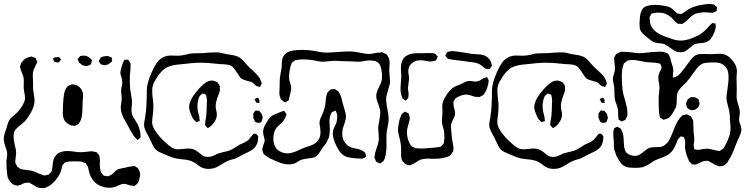

<svg xmlns="http://www.w3.org/2000/svg" viewBox="-27 -810 3839 989"><path d="M398 -474Q395 -475 388 -482Q382 -485 381 -486Q379 -488 377.5 -493Q376 -498 375 -501Q375 -502 373.5 -503.5Q372 -505 373 -506Q373 -507 378 -512Q380 -514 382 -517Q384 -520 387 -522H389Q393 -522 399 -523Q405 -524 409 -523Q418 -523 430 -516Q432 -515 438 -509Q446 -501 446 -501Q447 -500 446 -497Q445 -494 445 -493Q444 -491 443.5 -486Q443 -481 442 -480Q441 -478 440 -478Q439 -478 438 -477Q426 -470 419 -470Q407 -470 398 -474ZM529 -521Q532 -520 535.5 -518.5Q539 -517 542 -516Q543 -515 545.5 -514.5Q548 -514 549 -513Q550 -511 549.5 -508.5Q549 -506 549 -505Q552 -497 550 -494Q548 -492 545.5 -490Q543 -488 542 -487Q528 -475 513 -474Q513 -474 498 -477Q497 -478 495 -478Q492 -478 489.5 -482.5Q487 -487 486 -488Q485 -489 483 -492Q481 -495 481 -496Q482 -497 483.5 -499Q485 -501 486 -503Q487 -505 489 -509Q491 -513 493 -514Q495 -516 501 -517.5Q507 -519 510 -520Q514 -520 520 -521Q526 -522 529 -521ZM683 132Q682 135 678 138Q674 141 672 143Q668 147 668 147Q667 148 663 147.5Q659 147 657 147Q646 147 634 142Q631 141 623.5 139Q616 137 610 137Q601 137 586 144Q571 151 565 153Q554 157 537 157Q506 157 479 142Q465 134 454 120.5Q443 107 437 92Q434 85 429 63L426 49Q424 45 422 43Q420 41 419 39Q419 38 418 36Q417 34 415 31L407 28Q395 23 387 22Q378 21 358 21Q338 21 328 22L312 26Q309 26 307 27Q305 28 302 34Q297 37 294 42L291 55Q287 75 282 84Q275 99 257 121Q235 145 216 153Q214 154 211 155.5Q208 157 204 158Q200 159 191 159Q175 159 161 153Q155 150 148 145Q141 140 133 136Q125 131 122 131Q121 130 118.5 130.5Q116 131 115 131Q105 131 101 132Q97 133 91.5 136Q86 139 82 141Q67 146 61 146Q53 146 41 140L32 133Q19 120 14 107Q10 96 9 78.5Q8 61 7 53Q6 42 6 20Q7 13 8.5 2Q10 -9 10 -17Q10 -32 1 -54Q-7 -76 -7 -86Q-9 -104 -2.5 -123.5Q4 -143 6 -149Q8 -156 12 -169.5Q16 -183 21 -191Q26 -200 36.5 -208.5Q47 -217 52 -222Q70 -237 88 -265Q99 -285 101 -295Q102 -298 102 -305Q102 -315 98 -335Q97 -340 96 -347.5Q95 -355 95 -364Q95 -371 95.5 -383Q96 -395 95 -404Q95 -409 94 -412.5Q93 -416 92 -419Q90 -426 85 -437Q80 -448 79 -454Q76 -463 76 -465Q76 -468 78 -472Q80 -482 82 -486Q83 -488 89 -494Q103 -512 124 -516Q133 -519 134 -519Q138 -518 142 -516.5Q146 -515 150 -514Q151 -513 152.5 -513Q154 -513 155 -512Q158 -510 161 -500Q162 -499 163 -497Q164 -495 165 -492Q165 -490 162 -484Q160 -481 158 -476Q156 -471 153 -465Q142 -446 142 -423L143 -390Q144 -381 143.5 -373.5Q143 -366 143 -361Q143 -348 147 -326Q151 -304 151 -292Q151 -264 130 -226Q112 -196 99 -183Q99 -183 81 -168Q65 -156 59 -149Q53 -143 52 -141Q43 -130 43 -105Q43 -92 49 -64Q56 -40 56 -21Q56 -14 54 -1.5Q52 11 52 17Q52 19 51.5 22Q51 25 52 28Q53 33 58 40L61 48Q61 48 70 54L78 60L91 63Q101 65 116 66.5Q131 68 142 71Q153 74 163 80Q182 88 190 90Q192 91 195.5 92.5Q199 94 202 94Q206 94 211 92.5Q216 91 219 90Q220 89 222 89.5Q224 90 225 89L228 85Q238 75 239 72Q241 68 241 62Q243 56 245 30Q250 -6 276 -23L286 -26Q299 -32 320 -32Q332 -32 341 -31Q350 -30 356 -29Q374 -26 388 -26Q398 -26 411.5 -27.5Q425 -29 435 -30L446 -31Q447 -31 462 -28L470 -26Q474 -22 474 -22Q476 -19 479 -16.5Q482 -14 484 -11Q485 -8 485.5 -1.5Q486 5 487 8Q489 19 487 28Q487 54 490 67Q491 69 491.5 72Q492 75 493 77Q494 80 496.5 82Q499 84 500 86Q501 87 503 90Q505 93 508 95Q510 96 516 96Q527 99 529 98Q533 98 548 89Q555 84 563.5 75Q572 66 580 62Q583 61 587 60Q591 59 593 59Q606 55 616 54L637 49L658 46L666 45Q669 46 671 47.5Q673 49 674 50Q683 56 683 56Q686 59 688 66Q693 74 693 76Q695 84 695 88Q695 99 690 114Q689 117 687.5 123Q686 129 683 132ZM270 -516 274 -517Q276 -517 279.5 -513Q283 -509 285 -507Q288 -504 288 -503Q288 -501 284 -499Q278 -490 275 -489L271 -488Q267 -488 258 -491Q257 -491 255.5 -491Q254 -491 252 -492Q251 -493 250 -498Q249 -503 248 -505Q248 -507 247 -508Q246 -509 246 -510Q248 -512 256 -514Q266 -516 270 -516ZM610 -494Q610 -495 611.5 -498Q613 -501 614 -502Q615 -503 618 -502.5Q621 -502 622 -502Q624 -502 628.5 -502.5Q633 -503 634 -502L637 -497Q638 -494 640.5 -491Q643 -488 645 -484Q646 -482 645.5 -477.5Q645 -473 645 -471Q646 -462 644 -443Q642 -427 642 -420Q641 -399 643 -356Q644 -345 648 -325Q652 -300 653 -290L652 -268Q650 -252 650 -245Q650 -234 653 -223Q656 -209 670 -190Q680 -174 684 -166Q690 -152 696 -126Q697 -121 696.5 -116.5Q696 -112 697 -107V-102Q696 -100 692.5 -97.5Q689 -95 688 -94Q687 -93 685 -91.5Q683 -90 682 -89Q680 -89 678 -93Q676 -95 671.5 -99Q667 -103 665 -106Q655 -120 644.5 -139Q634 -158 631 -164Q628 -169 617.5 -187.5Q607 -206 601 -223Q595 -240 595 -255Q595 -267 598 -280Q600 -296 600 -304Q600 -313 598.5 -322.5Q597 -332 597 -341Q597 -349 598 -355Q599 -361 600 -365Q603 -376 603 -388Q603 -399 597 -417Q596 -420 594.5 -425Q593 -430 593 -434Q593 -443 599 -465Q605 -486 610 -494ZM302 -319Q304 -337 311 -351Q317 -363 324 -367Q327 -370 336 -372L343 -376Q346 -376 349.5 -375Q353 -374 355 -374Q357 -373 361 -373Q365 -373 367 -372Q367 -372 376 -366Q391 -355 396 -342Q401 -332 401 -316Q401 -307 399 -289L397 -231Q395 -213 392.5 -202Q390 -191 384 -182Q383 -181 381 -177Q379 -173 377 -172Q376 -170 373.5 -169Q371 -168 370 -167Q368 -166 365.5 -164.5Q363 -163 359 -162H357L349 -163Q341 -163 338 -164Q335 -165 329 -169Q313 -178 305 -190Q294 -209 297 -244Q297 -251 298 -275Q299 -299 302 -319Z M1303 -109V-105Q1303 -98 1302 -95Q1302 -80 1295.5 -66Q1289 -52 1278 -43Q1267 -34 1251 -26.5Q1235 -19 1227 -15Q1219 -11 1207 -4.5Q1195 2 1187 6Q1178 9 1165 12.5Q1152 16 1144 20Q1134 24 1114 37Q1103 44 1091 50Q1079 56 1068 58Q1056 60 1048 60Q1022 60 1005 49Q999 46 995 42.5Q991 39 987 36Q968 22 947 16Q934 12 906 10Q888 8 878 6Q856 1 816 -17Q788 -28 778 -37Q766 -48 757 -68Q748 -88 744 -96L734 -115Q725 -131 720 -143Q715 -155 715 -167Q715 -176 717.5 -188.5Q720 -201 721 -207Q724 -226 725 -240Q726 -254 727 -263Q729 -297 729 -313V-343Q729 -381 755 -439Q766 -465 781 -487Q808 -524 854 -524L891 -523Q905 -523 933 -529Q948 -534 962 -535Q975 -536 1000 -536Q1009 -537 1026 -537Q1034 -537 1050 -539Q1082 -541 1098 -540Q1108 -539 1121 -535.5Q1134 -532 1141 -531Q1149 -530 1170 -526.5Q1191 -523 1205 -515Q1219 -507 1236 -486L1253 -467Q1265 -455 1272 -450Q1276 -446 1288.5 -434Q1301 -422 1309 -410Q1314 -401 1319 -388Q1319 -386 1320 -384Q1321 -382 1321 -381Q1321 -378 1319 -375Q1317 -372 1316 -370Q1315 -369 1314 -365.5Q1313 -362 1312 -361L1302 -365Q1300 -366 1297 -366.5Q1294 -367 1292 -368Q1288 -371 1284 -375.5Q1280 -380 1276 -383Q1268 -389 1248 -393Q1225 -399 1216 -406Q1213 -407 1211 -410.5Q1209 -414 1207 -416Q1201 -424 1193 -437Q1183 -452 1176.5 -460Q1170 -468 1159 -473Q1151 -477 1127 -479Q1105 -479 1084 -482Q1042 -487 1008 -487Q986 -487 957 -484.5Q928 -482 906 -479Q902 -479 885 -477Q868 -475 854 -471Q840 -467 829 -461Q813 -453 790 -424Q774 -401 765.5 -383.5Q757 -366 757 -345Q757 -330 758 -319.5Q759 -309 760 -302Q763 -281 763 -261Q763 -240 760 -217Q759 -210 757.5 -196.5Q756 -183 757 -173Q760 -152 781.5 -123.5Q803 -95 829 -73Q855 -49 871 -44Q882 -41 893 -41Q901 -41 917 -43Q935 -45 943 -45Q952 -45 957 -44Q974 -42 995 -26Q999 -23 1010 -14Q1021 -5 1031 -3Q1033 -2 1035.5 -2.5Q1038 -3 1040 -2H1049Q1060 -2 1073.5 -8.5Q1087 -15 1094 -18Q1100 -21 1110 -23Q1120 -25 1125 -27Q1145 -31 1156 -35Q1168 -40 1183.5 -50Q1199 -60 1207 -65Q1214 -68 1227.5 -74Q1241 -80 1250 -87Q1255 -91 1260.5 -98.5Q1266 -106 1269 -109Q1275 -117 1277 -119Q1281 -123 1292 -121Q1302 -111 1303 -109ZM1084 -263Q1084 -256 1085 -250.5Q1086 -245 1087 -241Q1090 -231 1090 -219Q1090 -203 1080 -186Q1066 -163 1053 -156Q1052 -155 1048 -152.5Q1044 -150 1043 -150Q1040 -152 1038 -155Q1036 -158 1035 -159Q1029 -165 1029 -165L1030 -176Q1031 -189 1035 -210Q1038 -240 1038 -271Q1039 -278 1039 -291Q1039 -302 1036 -314Q1035 -316 1035 -318.5Q1035 -321 1034 -322Q1033 -323 1029 -324Q1025 -325 1024 -326Q1023 -326 1020 -327.5Q1017 -329 1016 -328Q1015 -328 1010 -323Q1008 -321 1005.5 -319.5Q1003 -318 1001 -315Q1000 -313 997 -305Q990 -287 990 -262Q990 -241 996 -223Q1001 -206 1001 -194Q1001 -193 1001.5 -190Q1002 -187 1001 -186Q1000 -185 997.5 -184.5Q995 -184 993 -184L985 -181L980 -185Q970 -195 970 -195Q965 -202 962 -209Q947 -241 947 -259Q947 -278 962 -306Q979 -333 1003.5 -359Q1028 -385 1049 -393Q1059 -395 1067 -395Q1071 -395 1076 -393Q1081 -391 1084 -390L1092 -387Q1094 -385 1100 -376Q1101 -375 1102.5 -373Q1104 -371 1104 -369Q1106 -367 1105.5 -363Q1105 -359 1105 -358Q1106 -355 1106 -350Q1106 -340 1097 -318Q1084 -285 1084 -263ZM1309 -285Q1309 -284 1309.5 -282.5Q1310 -281 1309 -280Q1308 -279 1306.5 -279.5Q1305 -280 1304 -280Q1302 -281 1299 -280.5Q1296 -280 1294 -281Q1292 -282 1290.5 -286Q1289 -290 1288 -292L1284 -300Q1285 -301 1287 -301Q1289 -301 1290 -302Q1291 -303 1295 -305Q1299 -307 1300 -307Q1301 -307 1304 -303.5Q1307 -300 1309 -296ZM1287 -183 1283 -191Q1282 -195 1280.5 -197.5Q1279 -200 1278 -202Q1277 -206 1277.5 -209.5Q1278 -213 1278 -216Q1278 -217 1277.5 -219.5Q1277 -222 1278 -224Q1278 -226 1279.5 -228Q1281 -230 1282 -231Q1283 -233 1285 -235.5Q1287 -238 1289 -240Q1290 -241 1293 -240.5Q1296 -240 1297 -240Q1306 -240 1308 -239Q1310 -238 1312 -234Q1319 -227 1321 -223Q1323 -218 1324.5 -212.5Q1326 -207 1326 -203Q1326 -200 1324 -195.5Q1322 -191 1322 -190Q1321 -189 1320.5 -186Q1320 -183 1319 -182Q1318 -180 1312.5 -178.5Q1307 -177 1302 -177Q1299 -178 1294 -179.5Q1289 -181 1287 -183Z M1975 -197Q1975 -182 1969 -154Q1968 -149 1966 -137Q1964 -125 1964 -115Q1963 -98 1963.5 -85Q1964 -72 1964 -63Q1964 -42 1961 -22Q1960 -8 1953 11Q1951 13 1950.5 15.5Q1950 18 1948 20L1941 25Q1939 26 1936 29Q1933 32 1931 32Q1929 32 1921 28Q1913 25 1911 23Q1908 22 1908 16Q1903 5 1902 3L1903 -8Q1904 -19 1908 -31Q1912 -43 1913 -47Q1915 -52 1920 -69L1924 -85Q1925 -97 1923 -121Q1921 -141 1921 -149Q1921 -164 1927 -190Q1928 -196 1930 -208.5Q1932 -221 1932 -231Q1932 -245 1922 -273Q1911 -299 1911 -316Q1911 -335 1926 -363Q1936 -381 1940 -398Q1941 -407 1941 -427Q1939 -452 1933 -469Q1927 -486 1910 -494Q1907 -495 1902.5 -496Q1898 -497 1896 -497Q1884 -499 1879 -499Q1868 -499 1846 -495Q1840 -494 1832 -493Q1824 -492 1814 -492Q1801 -492 1779 -494Q1749 -494 1735 -495Q1711 -497 1699 -497Q1688 -497 1668 -495Q1650 -492 1633 -492Q1623 -492 1605 -496Q1598 -498 1584 -500Q1561 -504 1531 -504Q1517 -504 1503 -501Q1496 -501 1494 -500Q1490 -498 1483 -491Q1477 -488 1476 -486L1473 -478Q1469 -468 1467 -457Q1462 -434 1462 -415Q1462 -404 1463 -399Q1465 -391 1469 -378Q1473 -365 1473 -356Q1473 -348 1470 -336.5Q1467 -325 1466 -319L1462 -301Q1461 -299 1461 -296.5Q1461 -294 1460 -293Q1457 -291 1455 -290Q1453 -289 1452 -289Q1450 -287 1447 -285Q1444 -283 1442 -283Q1440 -283 1436.5 -285.5Q1433 -288 1432 -289Q1424 -294 1423 -296Q1420 -299 1417.5 -304.5Q1415 -310 1414 -315Q1412 -320 1412 -332Q1412 -347 1413 -354Q1414 -367 1414 -395Q1414 -405 1416 -417.5Q1418 -430 1419 -436Q1423 -455 1424 -467Q1424 -472 1424.5 -485.5Q1425 -499 1428.5 -510Q1432 -521 1439 -529Q1455 -545 1478 -549Q1501 -553 1532 -553Q1559 -553 1591 -548Q1598 -547 1612 -544Q1626 -541 1638 -540Q1645 -539 1660 -539Q1672 -539 1698 -541Q1716 -543 1725 -543Q1732 -543 1754 -544.5Q1776 -546 1794 -544Q1813 -542 1829 -538Q1859 -532 1873 -532Q1884 -532 1902 -536Q1906 -537 1913 -538Q1920 -539 1930 -539Q1933 -539 1937.5 -540Q1942 -541 1944 -540L1954 -535Q1963 -532 1964 -530Q1966 -529 1968 -525Q1970 -521 1971 -520Q1980 -507 1980 -485Q1980 -476 1979 -466.5Q1978 -457 1978 -448Q1978 -438 1980 -420Q1982 -402 1982 -392Q1982 -376 1972 -346Q1962 -316 1962 -299Q1962 -278 1969 -245Q1975 -213 1975 -197ZM1840 7H1837Q1819 7 1810 6Q1783 4 1766 0Q1749 -4 1735 -16Q1716 -32 1697 -78Q1687 -106 1687 -122Q1687 -128 1689 -138Q1691 -147 1697 -158.5Q1703 -170 1706 -178Q1710 -194 1710 -214Q1710 -223 1704 -235Q1703 -236 1703 -237.5Q1703 -239 1702 -240Q1701 -241 1697 -238.5Q1693 -236 1692 -236Q1685 -234 1682 -231Q1681 -231 1679 -226Q1678 -224 1676 -219Q1674 -214 1673 -210Q1670 -198 1670 -185L1671 -165Q1672 -158 1672 -145Q1672 -120 1667 -102Q1666 -99 1659 -85Q1655 -75 1646 -63.5Q1637 -52 1634 -48Q1631 -44 1624 -32.5Q1617 -21 1609.5 -12.5Q1602 -4 1593 0L1582 3Q1577 4 1570.5 5Q1564 6 1560 6Q1543 8 1528 12Q1522 14 1517.5 16.5Q1513 19 1510 21Q1500 28 1490 32Q1475 37 1462 37Q1440 37 1416.5 28.5Q1393 20 1362 5Q1347 -3 1337 -12Q1336 -13 1334 -14Q1332 -15 1331 -17L1328 -25Q1327 -27 1325.5 -31.5Q1324 -36 1324 -38Q1323 -39 1324 -42Q1325 -45 1325 -46L1331 -68Q1335 -75 1336 -82Q1337 -90 1333 -104Q1329 -118 1329 -123L1328 -132Q1328 -136 1330 -144Q1331 -151 1335.5 -160Q1340 -169 1341 -171Q1359 -204 1376 -215Q1381 -218 1388.5 -221Q1396 -224 1401 -226Q1419 -234 1429 -237L1437 -239L1442 -232Q1443 -229 1445.5 -227Q1448 -225 1449 -222Q1449 -220 1447.5 -216.5Q1446 -213 1445 -211Q1441 -197 1429 -183Q1423 -176 1413 -167.5Q1403 -159 1397 -151Q1391 -143 1387 -133Q1386 -130 1385 -126Q1384 -122 1384 -120Q1381 -110 1381 -97Q1381 -70 1393 -50Q1402 -36 1419 -28Q1436 -20 1453 -20Q1466 -20 1479.5 -24Q1493 -28 1504 -33Q1515 -38 1519 -40Q1541 -50 1552 -53Q1555 -54 1568.5 -58.5Q1582 -63 1592 -69Q1602 -75 1608 -83Q1624 -99 1624 -130Q1624 -138 1622 -154Q1619 -165 1619 -177Q1619 -191 1626.5 -206.5Q1634 -222 1636 -227Q1646 -252 1648 -268Q1650 -278 1651 -294.5Q1652 -311 1656 -322Q1657 -324 1657.5 -327Q1658 -330 1659 -332Q1662 -337 1671 -344L1674 -349Q1676 -350 1678.5 -349.5Q1681 -349 1683 -350Q1685 -350 1689.5 -351Q1694 -352 1696 -351Q1697 -351 1698.5 -350Q1700 -349 1701 -349L1715 -340Q1715 -340 1721 -331Q1728 -320 1732 -303.5Q1736 -287 1738 -280L1745 -255Q1755 -225 1755 -211Q1755 -196 1748.5 -177.5Q1742 -159 1740 -152Q1736 -140 1736 -122Q1736 -102 1743 -87Q1754 -66 1772 -55Q1785 -48 1804 -45Q1830 -41 1842 -32Q1843 -31 1847 -29Q1851 -27 1852 -25Q1855 -21 1857 -14Q1859 -7 1858 -2Q1855 0 1849.5 3Q1844 6 1840 7Z M2299 -547H2303Q2305 -547 2332 -544L2371 -538Q2378 -537 2387.5 -535Q2397 -533 2408 -532Q2416 -531 2437.5 -530Q2459 -529 2473 -522Q2485 -516 2493.5 -505.5Q2502 -495 2504 -483Q2507 -474 2507 -470Q2506 -468 2500 -462Q2497 -455 2493 -454H2491L2483 -455L2473 -457Q2470 -458 2468 -460.5Q2466 -463 2464 -464Q2462 -466 2453.5 -472.5Q2445 -479 2437 -482Q2426 -487 2411.5 -488.5Q2397 -490 2393 -491L2342 -498Q2336 -499 2320 -500.5Q2304 -502 2292 -505Q2287 -505 2281 -507Q2278 -509 2276 -512Q2274 -515 2272 -517Q2267 -522 2267 -523Q2266 -524 2267.5 -525.5Q2269 -527 2269 -528Q2270 -532 2272.5 -536Q2275 -540 2280 -543ZM2067 -296Q2067 -295 2066 -293.5Q2065 -292 2064 -292Q2063 -291 2059 -293.5Q2055 -296 2054 -297L2047 -302Q2047 -303 2044 -310Q2038 -322 2037 -337Q2036 -343 2036 -354Q2036 -365 2038 -389Q2040 -405 2040 -413Q2040 -428 2039 -436L2038 -458Q2038 -472 2041 -485Q2042 -488 2043 -491.5Q2044 -495 2045 -498Q2045 -498 2051 -507Q2052 -508 2058 -517L2068 -523Q2082 -532 2097.5 -534Q2113 -536 2128 -536Q2143 -536 2149 -536Q2157 -536 2172.5 -536.5Q2188 -537 2199 -536Q2201 -535 2206 -535Q2211 -535 2213 -534Q2216 -533 2219 -528.5Q2222 -524 2224 -522Q2225 -520 2226.5 -519.5Q2228 -519 2228 -518Q2228 -516 2225 -513Q2224 -511 2222 -505.5Q2220 -500 2217 -498Q2216 -497 2211 -496.5Q2206 -496 2204 -495Q2196 -493 2192 -493Q2185 -493 2173 -495.5Q2161 -498 2151 -499Q2122 -501 2108 -493Q2105 -492 2102.5 -489.5Q2100 -487 2098 -486Q2090 -481 2089 -479Q2076 -465 2076 -441Q2076 -435 2077.5 -427.5Q2079 -420 2080 -415Q2081 -404 2078.5 -388.5Q2076 -373 2075 -363Q2075 -360 2074.5 -356.5Q2074 -353 2075 -349Q2075 -344 2076.5 -337Q2078 -330 2078 -327Q2078 -324 2076 -306ZM2468 -328 2462 -320 2452 -315 2442 -310Q2436 -310 2433 -311H2424Q2419 -311 2411.5 -314Q2404 -317 2400 -318Q2380 -323 2374 -323Q2363 -323 2350.5 -319Q2338 -315 2329 -309Q2327 -308 2324 -306.5Q2321 -305 2318 -302Q2317 -301 2314 -295Q2313 -292 2311 -289Q2309 -286 2308 -283L2309 -275Q2309 -266 2310 -261Q2311 -256 2313 -250.5Q2315 -245 2316 -240Q2317 -235 2316.5 -230.5Q2316 -226 2317 -221Q2317 -217 2314.5 -211.5Q2312 -206 2311 -203Q2309 -198 2305 -191Q2301 -184 2300 -179Q2296 -171 2296 -158V-153Q2296 -145 2298 -131Q2299 -104 2306 -69Q2307 -65 2308 -59Q2309 -53 2309 -44Q2309 -38 2307 -30Q2305 -26 2302.5 -23.5Q2300 -21 2299 -19Q2296 -13 2295 -12Q2284 -2 2262 2Q2242 8 2208 8L2177 7Q2163 7 2156 9Q2153 9 2148 10Q2143 11 2140 12Q2130 16 2117 25Q2100 36 2093 38L2083 42Q2081 42 2072 39Q2070 38 2066.5 37.5Q2063 37 2062 36Q2060 35 2057.5 32Q2055 29 2054 28Q2052 26 2050 24Q2048 22 2046 20Q2039 7 2039 -13V-41Q2039 -60 2037 -69Q2036 -79 2034 -86.5Q2032 -94 2031 -99Q2023 -127 2023 -143Q2023 -152 2027 -174Q2030 -195 2037 -209Q2039 -218 2042 -221Q2042 -221 2048 -227Q2050 -228 2053.5 -231.5Q2057 -235 2058 -235Q2061 -234 2063 -233Q2065 -232 2066 -231Q2076 -228 2078 -226Q2079 -224 2079 -221L2083 -208Q2084 -206 2084 -201Q2084 -195 2078 -174Q2077 -170 2073 -155.5Q2069 -141 2069 -128Q2069 -114 2073 -98Q2077 -82 2084 -70Q2089 -60 2091 -58Q2094 -56 2096 -55Q2098 -54 2099 -54Q2101 -53 2105 -50.5Q2109 -48 2112 -47Q2116 -46 2125 -46L2140 -45Q2155 -45 2167 -46Q2179 -47 2187 -48Q2192 -48 2206 -49Q2220 -50 2230 -52Q2232 -53 2236.5 -53.5Q2241 -54 2244 -55Q2244 -55 2250 -61L2258 -70Q2259 -72 2259.5 -76.5Q2260 -81 2261 -83Q2262 -89 2262 -102Q2262 -118 2261 -127Q2260 -141 2255 -154Q2249 -176 2249 -188Q2249 -197 2251 -213L2252 -237L2251 -264Q2252 -284 2263 -304Q2283 -340 2303 -356Q2313 -363 2326.5 -368.5Q2340 -374 2345 -376Q2350 -378 2364.5 -385.5Q2379 -393 2392 -393Q2399 -393 2409.5 -391Q2420 -389 2427 -390Q2441 -393 2446 -396Q2451 -399 2457.5 -403.5Q2464 -408 2469 -409L2479 -412L2482 -413Q2484 -412 2484 -408Q2485 -406 2487 -403Q2489 -400 2490 -396V-393Q2490 -389 2488 -377Q2481 -346 2468 -328Z M3081 -109V-105Q3081 -98 3080 -95Q3080 -80 3073.5 -66Q3067 -52 3056 -43Q3045 -34 3029 -26.5Q3013 -19 3005 -15Q2997 -11 2985 -4.5Q2973 2 2965 6Q2956 9 2943 12.5Q2930 16 2922 20Q2912 24 2892 37Q2881 44 2869 50Q2857 56 2846 58Q2834 60 2826 60Q2800 60 2783 49Q2777 46 2773 42.5Q2769 39 2765 36Q2746 22 2725 16Q2712 12 2684 10Q2666 8 2656 6Q2634 1 2594 -17Q2566 -28 2556 -37Q2544 -48 2535 -68Q2526 -88 2522 -96L2512 -115Q2503 -131 2498 -143Q2493 -155 2493 -167Q2493 -176 2495.5 -188.5Q2498 -201 2499 -207Q2502 -226 2503 -240Q2504 -254 2505 -263Q2507 -297 2507 -313V-343Q2507 -381 2533 -439Q2544 -465 2559 -487Q2586 -524 2632 -524L2669 -523Q2683 -523 2711 -529Q2726 -534 2740 -535Q2753 -536 2778 -536Q2787 -537 2804 -537Q2812 -537 2828 -539Q2860 -541 2876 -540Q2886 -539 2899 -535.5Q2912 -532 2919 -531Q2927 -530 2948 -526.5Q2969 -523 2983 -515Q2997 -507 3014 -486L3031 -467Q3043 -455 3050 -450Q3054 -446 3066.5 -434Q3079 -422 3087 -410Q3092 -401 3097 -388Q3097 -386 3098 -384Q3099 -382 3099 -381Q3099 -378 3097 -375Q3095 -372 3094 -370Q3093 -369 3092 -365.5Q3091 -362 3090 -361L3080 -365Q3078 -366 3075 -366.5Q3072 -367 3070 -368Q3066 -371 3062 -375.5Q3058 -380 3054 -383Q3046 -389 3026 -393Q3003 -399 2994 -406Q2991 -407 2989 -410.5Q2987 -414 2985 -416Q2979 -424 2971 -437Q2961 -452 2954.5 -460Q2948 -468 2937 -473Q2929 -477 2905 -479Q2883 -479 2862 -482Q2820 -487 2786 -487Q2764 -487 2735 -484.5Q2706 -482 2684 -479Q2680 -479 2663 -477Q2646 -475 2632 -471Q2618 -467 2607 -461Q2591 -453 2568 -424Q2552 -401 2543.5 -383.5Q2535 -366 2535 -345Q2535 -330 2536 -319.5Q2537 -309 2538 -302Q2541 -281 2541 -261Q2541 -240 2538 -217Q2537 -210 2535.5 -196.5Q2534 -183 2535 -173Q2538 -152 2559.5 -123.5Q2581 -95 2607 -73Q2633 -49 2649 -44Q2660 -41 2671 -41Q2679 -41 2695 -43Q2713 -45 2721 -45Q2730 -45 2735 -44Q2752 -42 2773 -26Q2777 -23 2788 -14Q2799 -5 2809 -3Q2811 -2 2813.5 -2.5Q2816 -3 2818 -2H2827Q2838 -2 2851.5 -8.5Q2865 -15 2872 -18Q2878 -21 2888 -23Q2898 -25 2903 -27Q2923 -31 2934 -35Q2946 -40 2961.5 -50Q2977 -60 2985 -65Q2992 -68 3005.5 -74Q3019 -80 3028 -87Q3033 -91 3038.5 -98.5Q3044 -106 3047 -109Q3053 -117 3055 -119Q3059 -123 3070 -121Q3080 -111 3081 -109ZM2862 -263Q2862 -256 2863 -250.5Q2864 -245 2865 -241Q2868 -231 2868 -219Q2868 -203 2858 -186Q2844 -163 2831 -156Q2830 -155 2826 -152.5Q2822 -150 2821 -150Q2818 -152 2816 -155Q2814 -158 2813 -159Q2807 -165 2807 -165L2808 -176Q2809 -189 2813 -210Q2816 -240 2816 -271Q2817 -278 2817 -291Q2817 -302 2814 -314Q2813 -316 2813 -318.5Q2813 -321 2812 -322Q2811 -323 2807 -324Q2803 -325 2802 -326Q2801 -326 2798 -327.5Q2795 -329 2794 -328Q2793 -328 2788 -323Q2786 -321 2783.5 -319.5Q2781 -318 2779 -315Q2778 -313 2775 -305Q2768 -287 2768 -262Q2768 -241 2774 -223Q2779 -206 2779 -194Q2779 -193 2779.5 -190Q2780 -187 2779 -186Q2778 -185 2775.5 -184.5Q2773 -184 2771 -184L2763 -181L2758 -185Q2748 -195 2748 -195Q2743 -202 2740 -209Q2725 -241 2725 -259Q2725 -278 2740 -306Q2757 -333 2781.5 -359Q2806 -385 2827 -393Q2837 -395 2845 -395Q2849 -395 2854 -393Q2859 -391 2862 -390L2870 -387Q2872 -385 2878 -376Q2879 -375 2880.5 -373Q2882 -371 2882 -369Q2884 -367 2883.5 -363Q2883 -359 2883 -358Q2884 -355 2884 -350Q2884 -340 2875 -318Q2862 -285 2862 -263ZM3087 -285Q3087 -284 3087.5 -282.5Q3088 -281 3087 -280Q3086 -279 3084.5 -279.5Q3083 -280 3082 -280Q3080 -281 3077 -280.5Q3074 -280 3072 -281Q3070 -282 3068.5 -286Q3067 -290 3066 -292L3062 -300Q3063 -301 3065 -301Q3067 -301 3068 -302Q3069 -303 3073 -305Q3077 -307 3078 -307Q3079 -307 3082 -303.5Q3085 -300 3087 -296ZM3065 -183 3061 -191Q3060 -195 3058.5 -197.5Q3057 -200 3056 -202Q3055 -206 3055.5 -209.5Q3056 -213 3056 -216Q3056 -217 3055.5 -219.5Q3055 -222 3056 -224Q3056 -226 3057.5 -228Q3059 -230 3060 -231Q3061 -233 3063 -235.5Q3065 -238 3067 -240Q3068 -241 3071 -240.5Q3074 -240 3075 -240Q3084 -240 3086 -239Q3088 -238 3090 -234Q3097 -227 3099 -223Q3101 -218 3102.5 -212.5Q3104 -207 3104 -203Q3104 -200 3102 -195.5Q3100 -191 3100 -190Q3099 -189 3098.5 -186Q3098 -183 3097 -182Q3096 -180 3090.5 -178.5Q3085 -177 3080 -177Q3077 -178 3072 -179.5Q3067 -181 3065 -183Z M3762 -61Q3755 -41 3746 -20.5Q3737 0 3728 12Q3722 24 3718 29Q3706 41 3701 43Q3699 44 3694.5 44.5Q3690 45 3688 46L3680 47Q3679 47 3670 44Q3660 41 3648.5 34Q3637 27 3631 24Q3629 23 3626.5 21.5Q3624 20 3621 19Q3618 18 3612 18.5Q3606 19 3603 19Q3599 19 3596.5 20Q3594 21 3592 22L3569 32Q3567 33 3564.5 34.5Q3562 36 3558 37Q3556 38 3552.5 37.5Q3549 37 3547 37Q3545 36 3542.5 36.5Q3540 37 3538 36Q3534 34 3532 30L3523 22L3518 9Q3506 -17 3503 -41Q3501 -49 3501.5 -58.5Q3502 -68 3502 -71Q3502 -74 3502.5 -77.5Q3503 -81 3502 -85Q3502 -88 3500 -92.5Q3498 -97 3497 -99Q3497 -103 3496 -104Q3494 -106 3484 -106Q3482 -108 3479 -107Q3478 -107 3476 -104.5Q3474 -102 3473 -101L3465 -92Q3463 -89 3461.5 -84Q3460 -79 3459 -76Q3450 -55 3442 -41.5Q3434 -28 3421 -18Q3408 -7 3374 5Q3365 8 3347 16Q3334 23 3324 31Q3300 46 3287 50Q3266 56 3230 54Q3210 54 3197 49Q3181 43 3170 28.5Q3159 14 3148 -8Q3139 -32 3137 -40Q3135 -51 3135 -65Q3135 -79 3135 -83Q3134 -90 3133 -99.5Q3132 -109 3132 -121Q3132 -131 3133 -135Q3134 -137 3134.5 -142Q3135 -147 3136 -148Q3137 -150 3141.5 -152Q3146 -154 3148 -155Q3149 -155 3150.5 -156Q3152 -157 3153 -157Q3155 -157 3156 -156Q3157 -155 3158 -154Q3160 -153 3164.5 -151Q3169 -149 3171 -147Q3171 -146 3172 -144Q3173 -142 3175 -139Q3180 -129 3183 -115Q3186 -99 3186 -81Q3186 -72 3188 -52Q3193 -30 3200 -23L3213 -14Q3219 -10 3233 -8Q3236 -7 3243 -7Q3256 -7 3266 -12.5Q3276 -18 3289 -29Q3305 -43 3315 -47Q3325 -52 3347 -52Q3369 -52 3379 -54Q3398 -59 3414 -79Q3422 -90 3430 -109L3441 -135Q3453 -169 3467 -191Q3474 -203 3484 -211Q3490 -217 3490 -217L3501 -219Q3504 -219 3506.5 -220Q3509 -221 3511 -221Q3513 -221 3516.5 -219Q3520 -217 3521 -216Q3523 -215 3526 -214Q3529 -213 3531 -211Q3533 -209 3534.5 -206Q3536 -203 3537 -201Q3538 -200 3539.5 -197.5Q3541 -195 3542 -192Q3544 -188 3544 -179Q3545 -171 3545 -153Q3545 -136 3546 -127Q3547 -120 3548.5 -107Q3550 -94 3549 -84Q3549 -79 3547.5 -73.5Q3546 -68 3546 -63Q3546 -60 3548 -52Q3548 -43 3549 -41Q3552 -40 3556 -40Q3560 -40 3563 -39L3569 -38Q3574 -38 3580.5 -39.5Q3587 -41 3592 -42L3612 -44Q3623 -45 3645 -39Q3658 -35 3667 -34Q3670 -34 3674.5 -33Q3679 -32 3681 -33Q3682 -33 3685 -35.5Q3688 -38 3690 -39Q3698 -43 3699 -44L3705 -54L3720 -84Q3732 -112 3734 -127Q3736 -141 3736 -150Q3736 -163 3735 -172.5Q3734 -182 3733 -189Q3733 -220 3730 -235Q3725 -256 3723 -263Q3715 -291 3715 -306Q3715 -318 3719 -342Q3725 -384 3726 -405Q3726 -426 3724 -436Q3721 -453 3710 -466Q3699 -479 3683 -484Q3667 -490 3630 -488Q3626 -488 3614.5 -487Q3603 -486 3594 -483Q3578 -477 3561 -456L3541 -429Q3528 -409 3508 -386Q3502 -380 3487 -365.5Q3472 -351 3465 -337Q3459 -324 3459 -297Q3459 -281 3457.5 -270Q3456 -259 3451 -250Q3440 -229 3429.5 -215Q3419 -201 3404 -197Q3392 -193 3391 -193Q3388 -193 3382 -199Q3374 -203 3373 -204L3371 -212Q3367 -227 3367 -242Q3365 -291 3366 -315Q3367 -323 3368.5 -336.5Q3370 -350 3370 -358Q3370 -371 3367 -384Q3366 -389 3365 -395.5Q3364 -402 3364 -410Q3364 -418 3365 -422Q3367 -430 3371.5 -439.5Q3376 -449 3377 -452Q3378 -454 3379.5 -457Q3381 -460 3381 -462Q3381 -465 3379.5 -467.5Q3378 -470 3378 -472Q3377 -474 3376.5 -476Q3376 -478 3375 -480Q3373 -482 3367 -483.5Q3361 -485 3360 -485Q3355 -486 3347 -487Q3339 -488 3335 -488Q3315 -488 3296 -491L3276 -495Q3244 -502 3223 -501Q3208 -499 3202 -496Q3200 -494 3198.5 -492.5Q3197 -491 3195 -490Q3193 -488 3190.5 -486Q3188 -484 3186 -482L3183 -472Q3178 -458 3177 -442Q3176 -426 3176 -423Q3176 -359 3184 -325L3193 -293Q3199 -271 3201 -260Q3205 -248 3205 -224Q3204 -221 3204.5 -218Q3205 -215 3204 -213L3199 -203Q3197 -196 3194 -193Q3192 -191 3187.5 -189.5Q3183 -188 3181 -187Q3180 -186 3179 -185Q3178 -184 3176 -184Q3174 -184 3173 -185Q3172 -186 3171 -187Q3169 -188 3164.5 -190.5Q3160 -193 3159 -195Q3158 -197 3158.5 -199.5Q3159 -202 3158 -204L3157 -223Q3158 -245 3151 -266Q3149 -271 3145 -281.5Q3141 -292 3140 -301Q3138 -312 3138 -334Q3138 -352 3137 -360Q3136 -369 3133 -381.5Q3130 -394 3130 -403Q3130 -413 3136 -431Q3137 -434 3139 -442.5Q3141 -451 3141 -458Q3141 -466 3139 -480Q3137 -494 3137 -501Q3137 -503 3136.5 -507.5Q3136 -512 3137 -514Q3138 -517 3139 -518.5Q3140 -520 3141 -521Q3142 -523 3144 -527Q3146 -531 3148 -532Q3151 -534 3153 -535Q3155 -536 3156 -536L3169 -543Q3172 -544 3177 -543.5Q3182 -543 3185 -543Q3199 -544 3227 -540Q3253 -536 3266 -536Q3282 -536 3314 -540Q3321 -541 3330.5 -542Q3340 -543 3352 -543L3375 -544Q3382 -544 3392 -542L3403 -538Q3412 -535 3414 -533Q3417 -531 3419 -525.5Q3421 -520 3423 -517Q3426 -512 3427.5 -504Q3429 -496 3430 -493Q3431 -488 3435.5 -475Q3440 -462 3441 -452V-447Q3441 -440 3440 -433.5Q3439 -427 3439 -420V-410Q3440 -409 3442 -411L3450 -413Q3452 -414 3455 -415Q3458 -416 3460 -417Q3466 -420 3472.5 -427Q3479 -434 3481 -436Q3493 -449 3527 -497Q3549 -528 3574 -531Q3580 -532 3593 -532L3635 -531Q3645 -531 3655.5 -532Q3666 -533 3678 -533Q3693 -533 3700 -531Q3722 -526 3743.5 -501.5Q3765 -477 3768 -454Q3769 -451 3769 -443Q3769 -435 3768 -427Q3767 -419 3767 -410L3768 -351Q3768 -342 3767.5 -326.5Q3767 -311 3768 -300Q3769 -293 3772 -283.5Q3775 -274 3776 -270Q3784 -246 3784 -231Q3784 -225 3782 -212.5Q3780 -200 3780 -193Q3780 -184 3786 -170Q3792 -152 3792 -143Q3792 -131 3783 -109Q3776 -97 3762 -61ZM3507 -276Q3507 -278 3509 -284Q3510 -286 3512 -291Q3514 -296 3516 -299L3521 -302Q3523 -303 3526.5 -306Q3530 -309 3533 -310H3536L3547 -309H3552Q3554 -309 3557.5 -306.5Q3561 -304 3564 -303Q3565 -302 3568 -300Q3571 -298 3572 -296Q3574 -292 3574 -287Q3577 -278 3577 -276Q3577 -273 3575 -271Q3570 -258 3568 -256Q3567 -254 3561 -251Q3559 -250 3556.5 -247.5Q3554 -245 3551 -244Q3549 -243 3546.5 -243.5Q3544 -244 3542 -243Q3540 -243 3536.5 -242.5Q3533 -242 3531 -243Q3529 -243 3526 -246Q3524 -247 3519 -249.5Q3514 -252 3511 -258Q3510 -261 3508.5 -267Q3507 -273 3507 -276ZM3630 -605Q3619 -596 3610 -593Q3603 -590 3593.5 -589Q3584 -588 3581 -588Q3557 -586 3547 -580Q3542 -577 3525 -563Q3505 -545 3492 -542Q3489 -541 3486 -541.5Q3483 -542 3480 -541Q3462 -541 3448 -548Q3445 -550 3426 -563Q3406 -579 3394 -583Q3389 -585 3371 -587Q3368 -587 3361.5 -588Q3355 -589 3351 -590Q3343 -591 3332 -598Q3324 -603 3310 -615Q3293 -628 3283.5 -637.5Q3274 -647 3269 -660Q3268 -663 3268 -671Q3267 -677 3267 -689Q3267 -699 3269 -717Q3271 -743 3279 -758Q3285 -767 3285 -767Q3295 -778 3316 -782Q3330 -785 3345 -785Q3369 -785 3396 -780Q3419 -776 3429 -769Q3436 -765 3443.5 -757.5Q3451 -750 3455 -747Q3461 -741 3463 -740Q3466 -739 3469 -739.5Q3472 -740 3475 -739Q3476 -739 3479 -738.5Q3482 -738 3484 -739Q3486 -739 3489 -741Q3492 -743 3493 -744Q3502 -750 3509 -755Q3516 -760 3521 -763Q3556 -783 3615 -789L3627 -790Q3632 -790 3642 -788Q3648 -788 3650 -787Q3652 -787 3658 -780Q3659 -779 3662.5 -776.5Q3666 -774 3666 -773Q3668 -770 3665 -764Q3665 -754 3664 -752Q3663 -751 3661 -751Q3659 -751 3658 -750Q3648 -745 3643 -744H3640L3629 -745Q3621 -745 3614 -746Q3607 -747 3599 -747Q3579 -745 3561 -741Q3542 -737 3517 -710Q3503 -696 3494 -691L3487 -686L3482 -687Q3469 -687 3464 -688Q3460 -691 3456.5 -694.5Q3453 -698 3449 -701Q3445 -705 3441 -709.5Q3437 -714 3432 -719Q3414 -735 3394 -741Q3382 -745 3364 -745Q3350 -745 3343 -743Q3341 -742 3336 -741.5Q3331 -741 3329 -740Q3327 -738 3326.5 -735.5Q3326 -733 3324 -731L3319 -721V-718Q3319 -712 3320 -710Q3320 -693 3326 -678Q3344 -640 3404 -620Q3410 -618 3434 -609.5Q3458 -601 3480 -601Q3518 -601 3570 -628Q3591 -639 3612 -660Q3616 -664 3621.5 -671Q3627 -678 3632 -682Q3640 -690 3642 -691H3644L3653 -690Q3654 -689 3655.5 -689.5Q3657 -690 3658 -689Q3659 -688 3659 -683Q3659 -678 3660 -676Q3661 -656 3641 -620Q3638 -617 3635.5 -612.5Q3633 -608 3630 -605Z"/></svg>

Font: Rubik-Burned
Style: Regular
Weight: 400
Designer: NaN (generative design), Hubert & Fischer (Rubik source font outlines)
Foundry: NaN, Hubert & Fischer
Version: Version 1.000